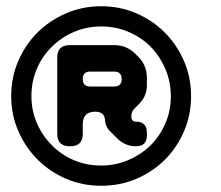

<svg xmlns="http://www.w3.org/2000/svg" viewBox="-20 -652 710 617"><path d="M16 -343Q16 -283 39 -230.5Q62 -178 101 -139Q140 -100 192.5 -77.5Q245 -55 305 -55Q366 -55 418.5 -77.5Q471 -100 510 -139Q549 -178 571.5 -230.5Q594 -283 594 -343Q594 -404 571 -456.5Q548 -509 509 -548Q470 -587 417.5 -609.5Q365 -632 305 -632Q245 -632 192 -609Q139 -586 100 -547Q61 -508 38.5 -455.5Q16 -403 16 -343ZM81 -343Q81 -390 98.5 -431Q116 -472 147 -502Q177 -532 218 -549.5Q259 -567 305 -567Q352 -567 393 -549.5Q434 -532 464 -502Q494 -471 511.5 -430Q529 -389 529 -343Q529 -296 511.5 -255.5Q494 -215 464 -185Q433 -155 392 -137.5Q351 -120 305 -120Q258 -120 217 -137.5Q176 -155 146 -186Q116 -216 98.5 -256.5Q81 -297 81 -343ZM204 -182H206Q246 -182 246 -222V-253Q246 -293 286 -293Q314 -293 317 -270Q318 -246 333 -231L357 -207Q382 -182 417 -182Q452 -182 452 -217V-226Q452 -261 417 -261Q402 -261 402 -278Q402 -293 412 -303L427 -318Q452 -343 452 -378V-402Q452 -442 424 -470L415 -479Q387 -507 347 -507H204Q164 -507 164 -467V-222Q164 -182 204 -182ZM246 -398Q246 -422 270 -422H347Q371 -422 371 -398Q371 -374 347 -374H270Q246 -374 246 -398Z"/></svg>

Font: WDXL Lubrifont TC
Style: Regular
Weight: 400
Designer: [WDXL Lubrifont] Copyright 2020-2022 (c) NightFurySL2001, Skr-ZERO; [ZCOOL QingKe HuangYou] Copyright 2018-2022 (c) The 
Version: Version 2.001;hotconv 1.1.1;makeotfexe 2.6.0